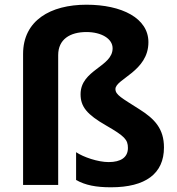

<svg xmlns="http://www.w3.org/2000/svg" viewBox="-20 -878 751 815"><path d="M610 -699C610 -801 497 -858 347 -858C194 -858 78 -791 78 -649V-93H227V-644C227 -711 277 -742 347 -742C410 -742 458 -714 458 -673C458 -594 322 -582 322 -478C322 -425 349 -392 431 -345C509 -300 523 -285 523 -250C523 -210 493 -190 441 -190C396 -190 334 -211 303 -232V-114C342 -92 387 -83 451 -83C598 -83 676 -141 676 -252C676 -331 637 -373 572 -414C497 -462 470 -475 470 -500C470 -543 610 -575 610 -699Z"/></svg>

Font: Noto Sans Kannada UI
Style: Bold
Weight: 700
Designer: Jelle Bosma - Monotype Design Team
Foundry: Monotype Imaging Inc.
Version: Version 2.005